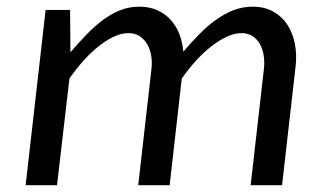

<svg xmlns="http://www.w3.org/2000/svg" viewBox="-20 -547 967 567"><path d="M427.2 -342.8Q429.7 -363.3 426.5 -382.6Q423.3 -401.9 414.6 -416.7Q405.8 -431.6 391.8 -440.4Q377.9 -449.2 358.9 -449.2Q338.9 -449.2 317.1 -439.2Q295.4 -429.2 272.9 -411.6Q250.5 -394 228 -369.4Q205.6 -344.7 185.1 -315.4L148.4 0H55.7L114.7 -517.6H187L188 -392.6Q211.4 -419.9 234.9 -444.3Q258.3 -468.8 283 -487.3Q307.6 -505.9 334.5 -516.6Q361.3 -527.3 391.6 -527.3Q421.4 -527.3 444.6 -516.8Q467.8 -506.3 484.1 -488.3Q500.5 -470.2 509.8 -446Q519 -421.9 521.5 -394.5Q544.9 -421.9 568.6 -446Q592.3 -470.2 617.4 -488.3Q642.6 -506.3 669.4 -516.8Q696.3 -527.3 726.1 -527.3Q761.2 -527.3 787.1 -512.7Q813 -498 828.9 -473.6Q844.7 -449.2 850.8 -417.5Q856.9 -385.7 853 -351.6L813 0H720.2L759.3 -342.8Q761.7 -363.3 758.8 -382.6Q755.9 -401.9 747.6 -416.7Q739.3 -431.6 725.6 -440.4Q711.9 -449.2 692.9 -449.2Q672.9 -449.2 650.9 -439.2Q628.9 -429.2 606 -411.6Q583 -394 560.3 -369.4Q537.6 -344.7 517.1 -315.4V-317.9L481 0H388.2Z"/></svg>

Font: Proza Libre
Style: Italic
Weight: 400
Designer: Jasper de Waard
Foundry: Jasper de Waard
Version: Version 1.000; ttfautohint (v1.4.1.8-43bc)